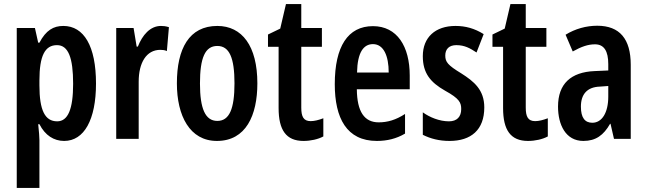

<svg xmlns="http://www.w3.org/2000/svg" viewBox="-20 -680 3169 940"><path d="M290 -553C242 -553 205 -532 173 -471H167L151 -543H62V240H173V6C173 -9 171 -34 167 -72H173C201 -17 244 10 294 10C392 10 450 -94 450 -271C450 -454 391 -553 290 -553ZM259 -459C315 -459 338 -396 338 -270C338 -146 313 -86 260 -86C200 -86 173 -140 173 -262V-286C173 -407 200 -459 259 -459Z M768 -553C715 -553 677 -508 655 -452H649L634 -543H549V0H659V-280C659 -372 696 -436 765 -436C773 -436 788 -435 797 -430L807 -547C791 -552 779 -553 768 -553Z M1240 -272C1240 -455 1165 -553 1044 -553C906 -553 846 -442 846 -272C846 -113 909 10 1042 10C1184 10 1240 -115 1240 -272ZM959 -271C959 -397 984 -455 1044 -455C1103 -455 1128 -397 1128 -272C1128 -147 1103 -88 1044 -88C985 -88 959 -148 959 -271Z M1501 -87C1466 -87 1455 -109 1455 -153V-451H1556V-543H1455V-660H1380L1352 -540L1292 -511V-451H1344V-151C1344 -43 1381 10 1466 10C1501 10 1537 2 1563 -12V-101C1539 -92 1519 -87 1501 -87Z M1806 -552C1683 -552 1619 -452 1619 -268C1619 -102 1677 10 1825 10C1875 10 1921 -1 1963 -26V-122C1918 -93 1878 -81 1834 -81C1764 -81 1728 -133 1727 -243H1986V-310C1986 -453 1924 -552 1806 -552ZM1806 -464C1858 -464 1883 -407 1883 -325H1728C1730 -424 1760 -464 1806 -464Z M2351 -154C2351 -240 2301 -281 2238 -321C2172 -361 2160 -377 2160 -408C2160 -440 2179 -459 2214 -459C2255 -459 2281 -444 2313 -423L2348 -513C2303 -541 2259 -553 2210 -553C2111 -553 2050 -497 2050 -405C2050 -322 2087 -277 2159 -236C2230 -197 2238 -177 2238 -146C2238 -108 2217 -86 2178 -86C2131 -86 2083 -106 2050 -130V-20C2088 -1 2130 10 2181 10C2286 10 2351 -44 2351 -154Z M2600 -87C2565 -87 2554 -109 2554 -153V-451H2655V-543H2554V-660H2479L2451 -540L2391 -511V-451H2443V-151C2443 -43 2480 10 2565 10C2600 10 2636 2 2662 -12V-101C2638 -92 2618 -87 2600 -87Z M2904 -554C2850 -554 2796 -539 2749 -510L2784 -428C2827 -452 2859 -463 2893 -463C2938 -463 2958 -429 2958 -366V-335L2891 -332C2775 -327 2712 -270 2712 -158C2712 -70 2749 10 2836 10C2897 10 2935 -18 2967 -74H2969L2986 0H3068V-363C3068 -489 3014 -554 2904 -554ZM2917 -256 2958 -259V-207C2958 -128 2927 -79 2880 -79C2844 -79 2824 -103 2824 -158C2824 -218 2854 -254 2917 -256Z"/></svg>

Font: Noto Sans Sinhala UI ExtraCondensed SemiBold
Style: Regular
Weight: 600
Width: 2
Designer: Jelle Bosma - Monotype Design Team
Foundry: Monotype Imaging Inc.
Version: Version 2.006